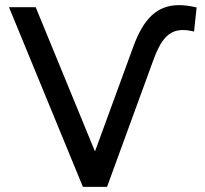

<svg xmlns="http://www.w3.org/2000/svg" viewBox="-20 -728 799 748"><path d="M397 0 576 -490C606 -574 637 -611 693 -611C706 -611 720 -609 736 -605L746 -699C721 -705 698 -708 678 -708C592 -708 540 -656 500 -548L350 -138L119 -700H15L303 0Z"/></svg>

Font: Montserrat-Alt1 Med
Style: Regular
Weight: 500
Designer: Differentunic
Foundry: Differentunic
Version: Version 7.222